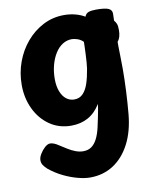

<svg xmlns="http://www.w3.org/2000/svg" viewBox="-91 -624 791 972"><g transform="rotate(-10 304.5 -137.5)"><path d="M33 -242Q33 -304 53.5 -360Q74 -416 111 -459.5Q148 -503 197.5 -528.5Q247 -554 305 -554Q335 -554 362 -547Q389 -540 411 -527Q417 -543 431 -548Q445 -553 470 -553Q517 -553 534.5 -544.5Q552 -536 551 -516L550 -482Q558 -473 562 -462.5Q566 -452 566 -431Q566 -393 549 -373V-352Q549 -328 550 -302.5Q551 -277 551 -236Q551 -182 548 -120Q545 -58 540 -4Q532 84 499 147.5Q466 211 413.5 245Q361 279 294 279Q266 279 230 269.5Q194 260 157 242Q120 224 87 197Q73 184 66.5 173.5Q60 163 60 149Q60 135 70.5 117.5Q81 100 95.5 87Q110 74 123 74Q133 74 144.5 79Q156 84 166 91Q185 103 204 115Q223 127 243 134.5Q263 142 282 142Q308 142 325.5 129Q343 116 355 91.5Q367 67 374 35Q381 5 384.5 -14Q388 -33 391 -47.5Q394 -62 396 -81Q370 -38 332 -17Q294 4 245 4Q182 4 134 -29.5Q86 -63 59.5 -119Q33 -175 33 -242ZM283 -124Q310 -124 327.5 -142Q345 -160 355.5 -191.5Q366 -223 373 -266Q375 -278 376.5 -298.5Q378 -319 379 -341.5Q380 -364 380.5 -381.5Q381 -399 381 -403Q368 -416 351.5 -421.5Q335 -427 323 -427Q297 -427 275 -413Q253 -399 237 -373.5Q221 -348 212 -314.5Q203 -281 203 -243Q203 -206 213.5 -179Q224 -152 242 -138Q260 -124 283 -124Z"/></g></svg>

Font: Playpen Sans
Style: Bold
Weight: 700
Designer: Laura Meseguer, Veronika Burian, José Scaglione
Foundry: TypeTogether
Version: Version 1.001